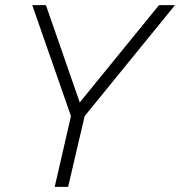

<svg xmlns="http://www.w3.org/2000/svg" viewBox="-20 -724 698 744"><path d="M192 0 255 -274 105 -704H158L289 -327L596 -704H658L308 -274L244 0Z"/></svg>

Font: Prodigy Sans Light
Style: Italic
Weight: 300
Italic angle: -13°
Designer: Wei Huang
Foundry: Wei Huang
Version: Version 1.003; ttfautohint (v1.8.3)